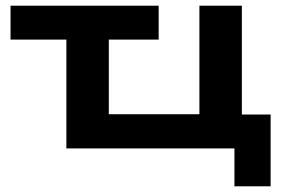

<svg xmlns="http://www.w3.org/2000/svg" viewBox="-20 -521 1012 674"><path d="M803 133V0H213V-382H17V-501H537V-382H362V-120H680V-501H829V-119H930V133Z"/></svg>

Font: Nunito Sans 7pt Expanded
Style: Bold
Weight: 700
Width: 7
Designer: Vernon Adams
Foundry: Vernon Adams
Version: Version 3.101;gftools[0.9.27]